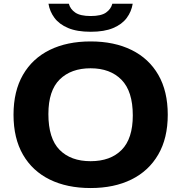

<svg xmlns="http://www.w3.org/2000/svg" viewBox="-20 -964 938 994"><path d="M449 9.5Q327 9.5 237.5 -34.5Q148 -78.5 99 -163.2Q50 -248 50 -370Q50 -492 99 -576.8Q148 -661.5 237.5 -705.5Q327 -749.5 449 -749.5Q571.5 -749.5 661.2 -705.2Q751 -661 799.8 -576.2Q848.5 -491.5 848.5 -370Q848.5 -248.5 799.2 -163.8Q750 -79 660.5 -34.8Q571 9.5 449 9.5ZM449 -129.5Q552 -129.5 609.8 -188Q667.5 -246.5 667.5 -366.5Q667.5 -491.5 609 -551Q550.5 -610.5 449 -610.5Q348 -610.5 289.2 -552.8Q230.5 -495 230.5 -373.5Q230.5 -247 288.5 -188.2Q346.5 -129.5 449 -129.5ZM449.5 -799.5Q378.5 -799.5 332.5 -819Q286.5 -838.5 262 -871.5Q237.5 -904.5 231 -944.5H336.5Q343.5 -917 369.5 -899Q395.5 -881 449.5 -881Q503.5 -881 529 -899Q554.5 -917 561.5 -944.5H667Q660.5 -904 636 -871Q611.5 -838 565.8 -818.8Q520 -799.5 449.5 -799.5Z"/></svg>

Font: Encode Sans Exp
Style: Bold
Weight: 700
Width: 7
Designer: Multiple Designers
Foundry: Impallari Type
Version: Version 3.002; ttfautohint (v1.8.3) -l 8 -r 50 -G 200 -x 14 